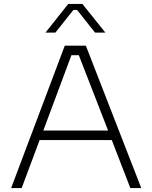

<svg xmlns="http://www.w3.org/2000/svg" viewBox="-20 -964 781 984"><path d="M312 -730H420L704 0H648L553 -246H183L91 0H37ZM534 -295 384 -681H346L202 -295ZM330 -944H402L520 -797H467L375 -913H356L264 -797H213Z"/></svg>

Font: Sora-SIA ExtraLight
Style: Regular
Weight: 200
Designer: Jonathan Barnbrook, Julián Moncada
Foundry: Barnbrook Fonts
Version: Version 2.000